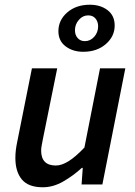

<svg xmlns="http://www.w3.org/2000/svg" viewBox="-20 -780 573 812"><path d="M161 12Q100 12 72.5 -21Q45 -54 45 -112Q45 -129 47 -145.5Q49 -162 53 -181L115 -491H222L162 -195Q159 -178 156.5 -166Q154 -154 154 -143Q154 -112 169.5 -96Q185 -80 216 -80Q241 -80 270.5 -98.5Q300 -117 337 -156L403 -491H510L413 0H325L330 -70H326Q290 -37 247.5 -12.5Q205 12 161 12ZM332 -561Q288 -561 257.5 -584Q227 -607 227 -648Q227 -695 264.5 -727.5Q302 -760 360 -760Q405 -760 435 -737Q465 -714 465 -672Q465 -626 427.5 -593.5Q390 -561 332 -561ZM339 -606Q362 -606 378.5 -624.5Q395 -643 395 -669Q395 -688 384 -701.5Q373 -715 353 -715Q330 -715 313.5 -696Q297 -677 297 -652Q297 -632 308.5 -619Q320 -606 339 -606Z"/></svg>

Font: Source Sans 3 SemiBold
Style: Italic
Weight: 600
Italic angle: -11°
Designer: Paul D. Hunt
Foundry: Adobe
Version: Version 3.046;hotconv 1.0.118;makeotfexe 2.5.65603